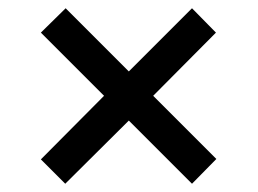

<svg xmlns="http://www.w3.org/2000/svg" viewBox="-20 -586 624 465"><path d="M79 -200 232 -354 79 -507 139 -566 292 -413 445 -566 503 -507 351 -354 504 -201 445 -141 292 -294 138 -141 79 -200Z"/></svg>

Font: Gloria
Style: Regular
Weight: 400
Designer: Peter Wiegel
Foundry: Peter Wiegel
Version: Version 1.000